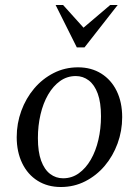

<svg xmlns="http://www.w3.org/2000/svg" viewBox="-20 -740 557 770"><path d="M293 -470Q346 -470 386 -445Q426 -420 448 -375Q470 -330 470 -270Q470 -215 451.5 -164.5Q433 -114 400 -75Q367 -36 322 -13Q277 10 224 10Q171 10 131 -15Q91 -40 69 -85.5Q47 -131 47 -190Q47 -245 65.5 -295.5Q84 -346 117 -385Q150 -424 195 -447Q240 -470 293 -470ZM233 -25Q268 -25 296 -45Q324 -65 344 -99.5Q364 -134 374.5 -179Q385 -224 385 -274Q385 -329 372 -364.5Q359 -400 336 -417.5Q313 -435 284 -435Q249 -435 221 -415Q193 -395 173 -360.5Q153 -326 142.5 -281Q132 -236 132 -186Q132 -131 145 -95.5Q158 -60 181 -42.5Q204 -25 233 -25ZM422 -720H452L319 -550H288L203 -720H233L315 -629Z"/></svg>

Font: Brygada 1918
Style: Italic
Weight: 400
Italic angle: -8°
Designer: Mateusz Machalski | Borys Kosmynka | Przemek Hoffer
Foundry: NIEPODLEGLA 2018
Version: Version 3.006